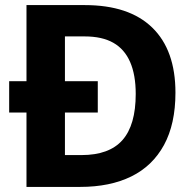

<svg xmlns="http://www.w3.org/2000/svg" viewBox="-20 -734 764 754"><path d="M313 -714Q487 -714 578 -625.5Q669 -537 669 -370Q669 -247 624 -164.5Q579 -82 495.5 -41Q412 0 295 0H84V-292H16V-415H84V-714ZM312 -591H235V-415H364V-292H235V-125H300Q409 -125 461 -184Q513 -243 513 -365Q513 -440 491 -490.5Q469 -541 425 -566Q381 -591 312 -591Z"/></svg>

Font: Noto Sans Hebrew Thin
Style: Bold
Weight: 700
Version: Version 3.001